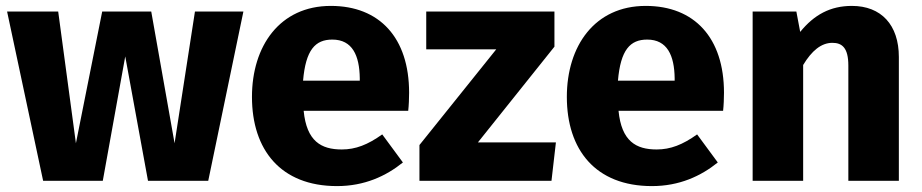

<svg xmlns="http://www.w3.org/2000/svg" viewBox="-20 -612 3121 650"><path d="M804 -573H640L571 -127L492 -573H326L237 -127L177 -573H4L126 0H328L404 -421L481 0H685Z M1365 -298C1365 -484 1265 -592 1100 -592C927 -592 833 -456 833 -284C833 -105 930 18 1121 18C1214 18 1287 -16 1344 -62L1274 -157C1225 -122 1184 -106 1137 -106C1067 -106 1018 -134 1008 -237H1362C1364 -254 1365 -280 1365 -298ZM1198 -339H1006C1015 -443 1047 -478 1105 -478C1173 -478 1197 -424 1198 -347Z M1857 -573H1423V-445H1660L1400 -121V0H1847L1862 -130H1598L1857 -454Z M2431 -298C2431 -484 2331 -592 2166 -592C1993 -592 1899 -456 1899 -284C1899 -105 1996 18 2187 18C2280 18 2353 -16 2410 -62L2340 -157C2291 -122 2250 -106 2203 -106C2133 -106 2084 -134 2074 -237H2428C2430 -254 2431 -280 2431 -298ZM2264 -339H2072C2081 -443 2113 -478 2171 -478C2239 -478 2263 -424 2264 -347Z M2864 -592C2791 -592 2736 -562 2689 -504L2676 -573H2528V0H2699V-392C2728 -440 2760 -467 2798 -467C2831 -467 2852 -450 2852 -390V0H3023V-419C3023 -528 2963 -592 2864 -592Z"/></svg>

Font: Glow Sans SC Normal ExtraBold
Style: Regular
Weight: 800
Designer: Ryoko NISHIZUKA (kana, bopomofo & ideographs); Paul D. Hunt (Latin, Greek & Cyrillic); Sandoll Communications, Soo-young
Version: Version 0.93